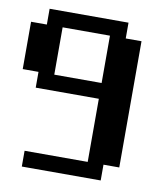

<svg xmlns="http://www.w3.org/2000/svg" viewBox="-74 -687 647 749"><g transform="rotate(10 250.0 -312.5)"><path d="M0 -562.5H62.5V-625H375V-562.5H437.5V-62.5H375V0H62.5V-62.5H312.5V-312.5H62.5V-375H0ZM125 -562.5V-375H312.5V-562.5Z"/></g></svg>

Font: NeoDunggeunmo
Style: Regular
Weight: 400
Monospace: yes
Version: Version 1.600